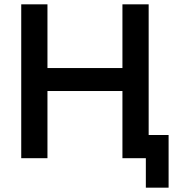

<svg xmlns="http://www.w3.org/2000/svg" viewBox="-20 -730 831 886"><path d="M666 -710V-107H758V136H653V0H545V-310H199V0H78V-710H199V-416H545V-710Z"/></svg>

Font: Rising Sun SemiBold
Style: Regular
Weight: 600
Designer: Matt McInerney, Pablo Impallari, Rodrigo Fuenzalida (Raleway font), Stephen Hutchings (Greek), Cristiano Sobral (main ch
Foundry: The Rising Sun Project Authors
Version: Version 4.327; ttfautohint (v1.8.4.7-5d5b-dirty)